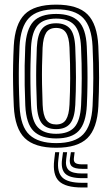

<svg xmlns="http://www.w3.org/2000/svg" viewBox="-20 -629 484 829"><path d="M222.4 9Q129.7 9 86.9 -32.7Q44.2 -74.3 39.6 -170.2Q37.3 -220.1 36.6 -263.3Q35.8 -306.4 36.6 -347.3Q37.3 -388.2 39.4 -430.5Q44.5 -524.8 86.3 -566.9Q128.1 -609 222.4 -609Q315.8 -609 357.8 -567Q399.9 -525 404.5 -430.2Q408 -354.3 407.8 -293.2Q407.6 -232.2 404.7 -170.1Q399.7 -74.2 357.3 -32.6Q314.8 9 222.4 9ZM222.4 -11.1Q303.2 -11.1 339.2 -48.9Q375.3 -86.7 379.7 -171.4Q382.7 -233 382.9 -292.1Q383.1 -351.2 379.6 -429.2Q375.6 -513.1 339.5 -551Q303.5 -588.9 222.4 -588.9Q141.1 -588.9 104.9 -551.1Q68.7 -513.3 64.3 -428.5Q62.5 -391 61.6 -351.7Q60.8 -312.5 61.4 -268.1Q62.1 -223.7 64.5 -170.4Q68.7 -82.1 107.5 -46.6Q146.2 -11.1 222.4 -11.1ZM222.4 -31.2Q157.7 -31.2 125.3 -62.9Q92.9 -94.7 89.2 -173.4Q87.3 -217.5 86.6 -261Q85.9 -304.5 86.5 -346.1Q87.2 -387.8 89 -426.3Q93.1 -501.5 123.4 -535.2Q153.8 -568.8 222.4 -568.8Q287 -568.8 319 -537.2Q351 -505.7 354.6 -429.1Q356.8 -379.7 357.5 -336.5Q358.2 -293.2 357.5 -253.4Q356.9 -213.6 355 -174.4Q351.1 -97 320.1 -64.1Q289.2 -31.2 222.4 -31.2ZM222.4 -51.3Q276.1 -51.3 301.4 -79.8Q326.7 -108.3 330.1 -175.2Q332.6 -226.9 332.9 -289.6Q333.2 -352.2 329.9 -425.9Q326.8 -493.1 301 -520.9Q275.3 -548.7 222.4 -548.7Q168.3 -548.7 143 -520.3Q117.7 -492 114 -425.5Q112.4 -391.6 111.7 -352.3Q110.9 -313.1 111.4 -268.6Q111.9 -224.1 114.2 -174.2Q117.4 -106.5 143.6 -78.9Q169.8 -51.3 222.4 -51.3ZM222.4 -71.5Q182 -71.5 161.9 -95Q141.8 -118.5 139.2 -175.4Q137.2 -220.7 136.5 -261.9Q135.8 -303.1 136.5 -343.1Q137.2 -383.1 139 -424.4Q142 -480.3 161.3 -504.4Q180.7 -528.5 222.4 -528.5Q261.8 -528.5 282.1 -505.6Q302.3 -482.7 304.9 -425.2Q307.9 -356.8 308 -295.1Q308 -233.4 305.1 -176.2Q302.3 -119.7 282.8 -95.6Q263.3 -71.5 222.4 -71.5ZM222.4 -91.6Q251.9 -91.6 264.9 -112.3Q278 -133.1 280.1 -177.5Q282.7 -231 283 -290.3Q283.3 -349.6 280 -424Q278.2 -467.8 264.8 -488.1Q251.5 -508.4 222.4 -508.4Q192.5 -508.4 179.4 -487.9Q166.3 -467.3 163.9 -423.1Q162.1 -383.3 161.5 -345.1Q160.8 -307 161.5 -265.9Q162.1 -224.9 164.1 -176.2Q166.1 -130.4 180.1 -111Q194.2 -91.6 222.4 -91.6ZM235.8 28.1 231.8 61.8Q225.6 114.5 249.3 137.4Q273 160.3 334.5 160.3H357.9V180.5H334.5Q262.3 180.5 234.4 152.9Q206.5 125.4 214.1 61.8L218.1 28.1ZM302.2 28.1 299 53.8Q297.3 68.2 305.2 74.4Q313.2 80.6 334.5 80.6H357.9V100H334.5Q302.4 100 290.3 89.3Q278.1 78.6 282.1 53.8L286.1 28.1ZM269.8 28.1 265.8 57.8Q261.1 91.2 277 105.7Q293 120.1 334.5 120.1H357.9V140.2H334.5Q282 140.2 262 121.1Q242 102 248.1 57.8L252.1 28.1Z"/></svg>

Font: Big Shoulders Inline Thin
Style: Regular
Weight: 100
Designer: Patric King
Foundry: XO Type Co
Version: Version 2.002